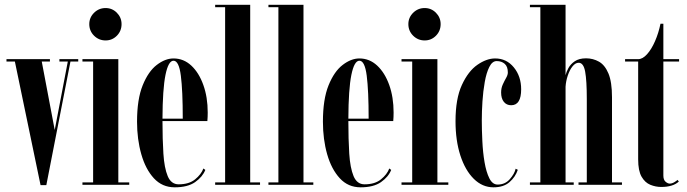

<svg xmlns="http://www.w3.org/2000/svg" viewBox="-20 -770 2864 800"><path d="M149 1.5 42 -513.5H7V-523.5H188V-513.5H154L208 -228.5L262.5 -513.5H227.5V-523.5H306V-513.5H273.5L173 1.5Z M420 -601.5Q392 -601.5 372 -621.2Q352 -641 352 -669.5Q352 -697 372 -716.8Q392 -736.5 420 -736.5Q447.5 -736.5 467 -716.8Q486.5 -697 486.5 -669.5Q486.5 -641 467 -621.2Q447.5 -601.5 420 -601.5ZM323.5 0V-10H368V-513.5H323.5V-523.5H473V-10H518.5V0Z M708 10.5Q656 10.5 621.2 -27.2Q586.5 -65 568.8 -127.2Q551 -189.5 551 -263Q551 -356.5 574.5 -414.5Q598 -472.5 633.2 -499.5Q668.5 -526.5 703 -526.5Q745 -526.5 777 -496.8Q809 -467 827.2 -416Q845.5 -365 845.5 -301Q845.5 -282 844 -265.5H657Q657 -189.5 660.8 -130Q664.5 -70.5 678.8 -36.2Q693 -2 724.5 -2Q767.5 -2 793 -22.8Q818.5 -43.5 827.5 -68L835.5 -62Q824 -33 793 -11.2Q762 10.5 708 10.5ZM703 -517Q681.5 -517 669.5 -457.8Q657.5 -398.5 657 -275.5H741.5Q741.5 -392.5 733.5 -454.8Q725.5 -517 703 -517Z M876.5 0V-10H918V-740H876.5V-750H1022.5V-10H1063.5V0Z M1098.5 0V-10H1140V-740H1098.5V-750H1244.5V-10H1285.5V0Z M1482.5 10.5Q1430.5 10.5 1395.8 -27.2Q1361 -65 1343.2 -127.2Q1325.5 -189.5 1325.5 -263Q1325.5 -356.5 1349 -414.5Q1372.5 -472.5 1407.8 -499.5Q1443 -526.5 1477.5 -526.5Q1519.5 -526.5 1551.5 -496.8Q1583.5 -467 1601.8 -416Q1620 -365 1620 -301Q1620 -282 1618.5 -265.5H1431.5Q1431.5 -189.5 1435.2 -130Q1439 -70.5 1453.2 -36.2Q1467.5 -2 1499 -2Q1542 -2 1567.5 -22.8Q1593 -43.5 1602 -68L1610 -62Q1598.5 -33 1567.5 -11.2Q1536.5 10.5 1482.5 10.5ZM1477.5 -517Q1456 -517 1444 -457.8Q1432 -398.5 1431.5 -275.5H1516Q1516 -392.5 1508 -454.8Q1500 -517 1477.5 -517Z M1749.5 -601.5Q1721.5 -601.5 1701.5 -621.2Q1681.5 -641 1681.5 -669.5Q1681.5 -697 1701.5 -716.8Q1721.5 -736.5 1749.5 -736.5Q1777 -736.5 1796.5 -716.8Q1816 -697 1816 -669.5Q1816 -641 1796.5 -621.2Q1777 -601.5 1749.5 -601.5ZM1653 0V-10H1697.5V-513.5H1653V-523.5H1802.5V-10H1848V0Z M2036 10.5Q1990 10.5 1954.2 -24.8Q1918.5 -60 1898.2 -122.2Q1878 -184.5 1878 -265Q1878 -358.5 1904.5 -416Q1931 -473.5 1969.2 -500Q2007.5 -526.5 2043 -526.5Q2090.5 -526.5 2121 -489.2Q2151.5 -452 2151.5 -398Q2151.5 -331.5 2110 -331.5Q2090.5 -331.5 2079.2 -345.8Q2068 -360 2068 -384.5Q2068 -403 2075 -418.2Q2082 -433.5 2089 -445.8Q2096 -458 2096 -468Q2096 -492.5 2083 -504Q2070 -515.5 2049.5 -515.5Q2031 -515.5 2018.8 -491Q2006.5 -466.5 1999.8 -428.2Q1993 -390 1990.2 -347.5Q1987.5 -305 1987.5 -268.5Q1987.5 -228 1989.8 -181.5Q1992 -135 1999 -94Q2006 -53 2019 -27Q2032 -1 2053.5 -1Q2084.5 -1 2104.2 -23.5Q2124 -46 2128.5 -67L2137.5 -62.5Q2127.5 -32.5 2102.8 -11Q2078 10.5 2036 10.5Z M2188 0V-10H2231.5V-740H2188V-750H2336.5V-456.5Q2339.5 -470 2348.5 -486.5Q2357.5 -503 2375.2 -515Q2393 -527 2422 -527Q2451 -527 2475.8 -513Q2500.5 -499 2515.2 -463.8Q2530 -428.5 2530 -364.5V-10H2571.5V0H2390.5V-10H2425V-357Q2425 -434 2418.2 -471.2Q2411.5 -508.5 2391 -508.5Q2377.5 -508.5 2365.5 -493.5Q2353.5 -478.5 2345.8 -455.5Q2338 -432.5 2336.5 -408.5V-10H2370.5V0Z M2735 9Q2712 9 2689.8 0Q2667.5 -9 2653.2 -33.8Q2639 -58.5 2639 -106V-513.5H2584.5V-523.5H2639Q2657.5 -523.5 2676 -544Q2694.5 -564.5 2709.2 -598.2Q2724 -632 2732 -671H2744V-523.5H2809.5V-513.5H2744V-39Q2744 -20.5 2753.2 -12.8Q2762.5 -5 2770.5 -5Q2780 -5 2789.5 -10.8Q2799 -16.5 2803 -20.5L2808.5 -13.5Q2784 9 2735 9Z"/></svg>

Font: Imbue 100pt SemiBold
Style: Regular
Weight: 600
Designer: Tyler Finck
Foundry: Etcetera Type Company
Version: Version 1.102; ttfautohint (v1.8.3)